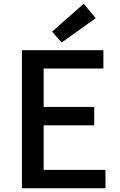

<svg xmlns="http://www.w3.org/2000/svg" viewBox="-20 -983 640 1025"><path d="M97 -715V22H543V-76H213V-314H483V-412H213V-617H532V-715ZM258 -814 309 -756 491 -886 427 -963Z"/></svg>

Font: コーポレート・ロゴ ver3 Medium
Style: Regular
Weight: 500
Designer: [KANA_main] LOGOTYPE.JP [Source Han Sans] Ryoko NISHIZUKA 西塚涼子 (kana, bopomofo & ideographs); Paul D. Hunt (Latin, Greek
Version: Version 12.001;FEAKit 1.0